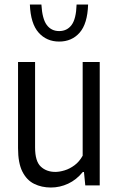

<svg xmlns="http://www.w3.org/2000/svg" viewBox="-20 -815 522 844"><path d="M203.7 9.3Q163 9.3 130.3 -6.8Q97.6 -22.8 78.4 -60.6Q59.3 -98.5 59.3 -164V-542.6H134.2V-167.2Q134.2 -106 159.3 -82.7Q184.3 -59.3 223.2 -59.3Q241.5 -59.3 263.9 -66.1Q286.3 -72.8 307.5 -88.5Q328.7 -104.1 343.4 -130.5V-542.6H418.4V0H354.9L349.1 -59H344Q315.9 -24.5 279.5 -7.6Q243 9.3 203.7 9.3ZM240.1 -632.3Q184.7 -632.3 149.7 -671.7Q114.6 -711.2 111.3 -795H162Q165.6 -732.1 185.6 -705.2Q205.5 -678.4 240.1 -678.4Q274.7 -678.4 294.7 -705.2Q314.7 -732.1 316.7 -795H367.3Q364.6 -710.8 330.2 -671.6Q295.8 -632.3 240.1 -632.3Z"/></svg>

Font: Encode Sans Condensed Thin
Style: Regular
Weight: 100
Width: 3
Designer: Multiple Designers
Foundry: Impallari Type
Version: Version 3.002